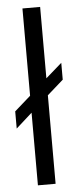

<svg xmlns="http://www.w3.org/2000/svg" viewBox="-53 -753 319 782"><g transform="rotate(-5 106.5 -361.5)"><path d="M69.8 0V-296.9L3.9 -237.8V-308.1L69.8 -366.2V-723.1H142.1V-431.2L208 -488.8V-419.9L142.1 -361.8V0Z"/></g></svg>

Font: Archivo Light
Style: Regular
Weight: 300
Designer: Hector Gatti
Foundry: Omnibus-Type
Version: Version 2.001